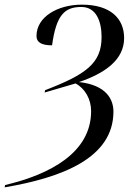

<svg xmlns="http://www.w3.org/2000/svg" viewBox="-100 -566 584 826"><path d="M-78 230 -80 240C167 198 388 114 388 -86C388 -138 358 -200 240 -213C352 -251 434 -309 434 -402C434 -486 376 -546 252 -546C149 -546 57 -494 57 -411C57 -383 80 -371 124 -371C142 -502 178 -536 250 -536C314 -536 337 -474 337 -407C337 -294 271 -246 94 -178L92 -168L225 -207C265 -186 292 -140 292 -88C292 90 117 184 -78 230Z"/></svg>

Font: Noto Serif Display
Style: Italic
Weight: 400
Italic angle: -12°
Designer: Monotype Design Team
Foundry: Monotype Imaging Inc.
Version: Version 2.009